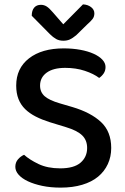

<svg xmlns="http://www.w3.org/2000/svg" viewBox="-20 -843 571 877"><path d="M255 -74Q318 -74 348 -100Q378 -126 378 -167Q378 -203 355 -225Q332 -247 282 -262L207 -285Q172 -296 143.5 -310.5Q115 -325 95 -344.5Q75 -364 64.5 -390.5Q54 -417 54 -452Q54 -531 112.5 -576.5Q171 -622 271 -622Q312 -622 347 -615.5Q382 -609 407.5 -597.5Q433 -586 447.5 -570.5Q462 -555 462 -537Q462 -520 453.5 -507.5Q445 -495 433 -487Q408 -506 367.5 -519.5Q327 -533 278 -533Q223 -533 193 -511Q163 -489 163 -452Q163 -422 184 -403.5Q205 -385 253 -371L311 -354Q395 -329 441.5 -285.5Q488 -242 488 -167Q488 -127 472.5 -93.5Q457 -60 428 -36Q399 -12 355.5 1Q312 14 257 14Q211 14 173 6Q135 -2 107.5 -15Q80 -28 65 -45Q50 -62 50 -81Q50 -101 62 -115Q74 -129 90 -136Q114 -114 155.5 -94Q197 -74 255 -74ZM359 -823Q381 -822 396 -810.5Q411 -799 411 -782Q411 -767 403 -756.5Q395 -746 379 -732L328 -682Q311 -668 298.5 -662.5Q286 -657 269 -657Q250 -657 236 -665Q222 -673 208 -687L125 -771Q125 -795 136 -808Q147 -821 167 -821Q181 -821 193 -813.5Q205 -806 222 -786L269 -732Z"/></svg>

Font: Baloo Chettan 2 Medium
Style: Regular
Weight: 500
Designer: Maithili Shingre, Unnati Kotecha and Ek Type
Foundry: Ek Type
Version: Version 1.640;hotconv 1.0.111;makeotfexe 2.5.65597; ttfautoh